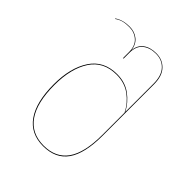

<svg xmlns="http://www.w3.org/2000/svg" viewBox="-209 -851 977 977"><g transform="rotate(45 280.0 -362.0)"><path d="M446 -613V-244Q446 -115 402.5 -53Q359 9 269 9Q179 9 132 -58Q85 -125 85 -252Q85 -371 133 -444Q181 -517 277 -517Q335 -517 377 -486Q419 -455 442 -410V-613Q442 -671 414.5 -700.5Q387 -730 343 -730Q299 -730 271.5 -707.5Q244 -685 244 -638V-596L240 -595V-638Q240 -684 214 -707Q188 -730 151 -730Q124 -730 106 -725Q88 -720 71 -708L69 -710Q101 -733 151 -733Q187 -733 212.5 -712.5Q238 -692 242 -653Q245 -692 272 -712.5Q299 -733 343 -733Q388 -733 417 -702.5Q446 -672 446 -613ZM442 -244V-405Q419 -451 377 -482Q335 -513 277 -513Q183 -513 136.5 -441.5Q90 -370 90 -252Q90 -126 135.5 -60.5Q181 5 269 5Q356 5 399 -56Q442 -117 442 -244Z"/></g></svg>

Font: FiraGO Four
Style: Regular
Weight: 100
Designer: bBox Type
Foundry: bBox Type GmbH
Version: Version 1.001